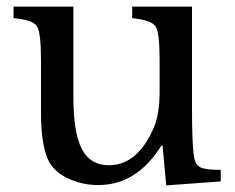

<svg xmlns="http://www.w3.org/2000/svg" viewBox="-20 -550 710 581"><path d="M463 -272V-370Q463 -452 450.5 -470.5Q438 -489 380 -495V-530H561V-223Q561 -112 567 -76Q571 -51 586.5 -43.5Q602 -36 648 -36V-1L483 11L472 -109H468Q394 10 277 10Q234 10 195 -6Q156 -22 136 -49Q104 -91 104 -211V-370Q104 -452 91.5 -471Q79 -490 21 -495V-530H202V-257Q202 -149 227.5 -99.5Q253 -50 309 -50Q397 -50 446 -165Q463 -206 463 -272Z"/></svg>

Font: Libre Baskerville
Style: Regular
Weight: 400
Designer: Pablo Impallari, Rodrigo Fuenzalida
Foundry: Pablo Impallari, Rodrigo Fuenzalida
Version: Version 1.000